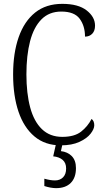

<svg xmlns="http://www.w3.org/2000/svg" viewBox="-20 -744 541 996"><path d="M295 10Q214 10 159 -36Q104 -82 76 -164.5Q48 -247 48 -358Q48 -469 77 -551.5Q106 -634 162.5 -679Q219 -724 303 -724Q386 -724 429.5 -690Q473 -656 473 -611Q473 -584 458.5 -569Q444 -554 421 -554Q421 -609 393.5 -646.5Q366 -684 298 -684Q235 -684 195 -643.5Q155 -603 136 -530Q117 -457 117 -358Q117 -260 136.5 -187Q156 -114 197.5 -74Q239 -34 303 -34Q366 -34 400.5 -61Q435 -88 455 -127Q469 -117 469 -94Q469 -75 450 -50.5Q431 -26 392 -8Q353 10 295 10ZM271 232Q257 232 241 229Q225 226 210 221V183Q242 192 265 192Q291 192 307 176Q323 160 323 130Q323 101 305 85.5Q287 70 256 67L273 -9H307L296 40Q331 44 352.5 66Q374 88 374 128Q374 178 347 205Q320 232 271 232Z"/></svg>

Font: Noto Serif Tamil Condensed Light
Style: Regular
Weight: 300
Width: 3
Designer: Indian Type Foundry, Tom Grace, and the Monotype Design Team
Foundry: Monotype Imaging Inc.
Version: Version 2.004; ttfautohint (v1.8.4.7-5d5b)